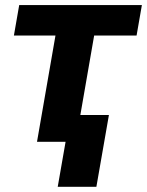

<svg xmlns="http://www.w3.org/2000/svg" viewBox="-20 -548 568 742"><path d="M364.3 -528.3 272.5 0H123L214.8 -528.3ZM528.3 -528.3 507.8 -410.6H33.7L54.2 -528.3ZM400.9 -103.5 352.5 173.8H203.1L251.5 -103.5Z"/></svg>

Font: Roboto ExtraBold
Style: Italic
Weight: 800
Designer: Christian Robertson
Foundry: Google
Version: Version 3.009; 2024